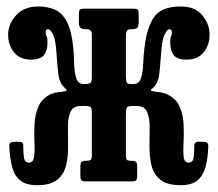

<svg xmlns="http://www.w3.org/2000/svg" viewBox="-20 -546 655 578"><path d="M607 -104.5Q606 -73.5 599.8 -47Q593.5 -20.5 576.2 -4.5Q559 11.5 524 11.5Q482 11.5 461.8 -5.8Q441.5 -23 435.5 -50.2Q429.5 -77.5 430 -108Q430.5 -138.5 430.5 -165.5Q430.5 -192.5 422.5 -209.8Q414.5 -227 391 -227H380.5Q365 -227 362 -222.2Q359 -217.5 359 -201V-79Q359 -67.5 362 -64.8Q365 -62 373.5 -62H375.5Q386 -62 389.5 -58.5Q393 -55 393 -43.5V-16.5Q393 -7 390 -3.5Q387 0 377.5 0H237.5Q228 0 225 -3.5Q222 -7 222 -16.5V-43.5Q222 -55 225.5 -58.5Q229 -62 239.5 -62H241.5Q249.5 -62 253 -64.8Q256.5 -67.5 256.5 -79V-203Q256.5 -219.5 253.2 -223.2Q250 -227 234.5 -227H224Q200.5 -227 192.5 -209.8Q184.5 -192.5 184.5 -165.5Q184.5 -138.5 185 -108Q185.5 -77.5 179.5 -50.2Q173.5 -23 153.5 -5.8Q133.5 11.5 91.5 11.5Q56 11.5 38.8 -4.5Q21.5 -20.5 15.5 -47Q9.5 -73.5 8 -104.5Q7 -119 20.5 -119L34 -119.5Q49.5 -120 50 -109.5Q50 -84.5 52.2 -70.5Q54.5 -56.5 67.5 -56.5Q80 -56.5 82.5 -73.2Q85 -90 83.8 -116Q82.5 -142 83.8 -170.8Q85 -199.5 95 -224Q105 -248.5 130.5 -261.5Q142.5 -267 156.2 -268.5Q170 -270 177.2 -271.8Q184.5 -273.5 176.5 -280Q159 -294.5 155.8 -321.5Q152.5 -348.5 150.5 -381Q147.5 -428.5 139.2 -443.2Q131 -458 125.5 -458Q117.5 -458 117.5 -448.5Q117.5 -440 120.2 -437Q123 -434 123 -417.5Q123 -394 112.5 -380.2Q102 -366.5 73 -366.5Q40 -366.5 22.2 -388.5Q4.5 -410.5 4.5 -441Q4.5 -473.5 28.5 -500Q52.5 -526.5 95.5 -526.5Q123 -526.5 145 -517Q167 -507.5 181.2 -480.8Q195.5 -454 200.5 -402.5Q202.5 -379.5 203.2 -354Q204 -328.5 209.5 -310.8Q215 -293 232 -293H234.5Q249.5 -293 253 -297.2Q256.5 -301.5 256.5 -316V-442.5Q256 -451 252.5 -454.2Q249 -457.5 244 -458H237.5Q228 -458 222.8 -462Q217.5 -466 217.5 -479V-503Q217.5 -514.5 220.8 -517.2Q224 -520 235.5 -520H379.5Q391 -520 394.2 -517.2Q397.5 -514.5 397.5 -503V-479Q397.5 -465 392 -461.5Q386.5 -458 376 -458H372.5Q366 -458 362.5 -454Q359 -450 359 -434.5V-316Q359 -301.5 361.8 -297.2Q364.5 -293 376.5 -293H382Q399 -293 404.5 -310.8Q410 -328.5 411 -354Q412 -379.5 415 -402.5Q422 -464 444.2 -495.2Q466.5 -526.5 524 -526.5Q567 -526.5 589 -500Q611 -473.5 611 -441Q611 -410.5 593 -388.5Q575 -366.5 542.5 -366.5Q513 -366.5 502.8 -380.2Q492.5 -394 492.5 -417.5Q492.5 -434 495 -437Q497.5 -440 497.5 -448.5Q497.5 -458 489.5 -458Q484 -458 476 -443.2Q468 -428.5 464.5 -381Q462.5 -348.5 459.2 -321.5Q456 -294.5 439 -280Q430.5 -273.5 437.8 -271.8Q445 -270 458.8 -268.5Q472.5 -267 484.5 -261.5Q511 -248.5 521.2 -224Q531.5 -199.5 532.8 -170.8Q534 -142 532.5 -116Q531 -90 533 -73.2Q535 -56.5 548 -56.5Q560.5 -56.5 562.8 -70.5Q565 -84.5 565 -109.5Q565.5 -120 581 -119.5L594.5 -119Q608 -119 607 -104.5Z"/></svg>

Font: Besley* Condensed Medium
Style: Regular
Weight: 500
Width: 3
Designer: Owen Earl
Foundry: indestructible type*
Version: Version 3.000; ttfautohint (v1.8.3)